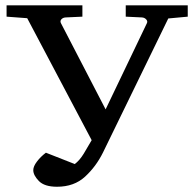

<svg xmlns="http://www.w3.org/2000/svg" viewBox="-20 -691 736 727"><path d="M195.8 16.1Q148.4 16.1 127.2 -5.6Q106 -27.3 106 -46.9Q106 -61 119.9 -79.3Q133.8 -97.7 153.8 -112.8L263.2 -69.8Q281.7 -84 296.9 -108.9Q312 -133.8 327.1 -160.2L83 -622.1L4.9 -627.9V-670.9H292V-627.9L229 -625Q218.3 -624.5 212.4 -617.9Q206.5 -611.3 210.9 -603L379.9 -276.9L536.1 -603Q540 -610.4 533.7 -617.4Q527.3 -624.5 517.1 -625L456.1 -627.9V-670.9H690.9V-627.9L617.2 -621.1L370.1 -113.8Q343.8 -60.5 302.2 -22.2Q260.7 16.1 195.8 16.1Z"/></svg>

Font: Charis
Style: Regular
Weight: 400
Designer: Walt Agee, Miriam Martin, Annie Olsen, Victor Gaultney, Lorna Priest, Alan Ward, Bob Hallissy, Martin Hosken, Sharon Cor
Foundry: SIL Global
Version: Version 7.000